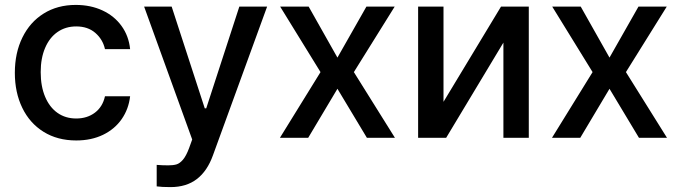

<svg xmlns="http://www.w3.org/2000/svg" viewBox="-20 -557 2746 776"><path d="M40 -262.7Q40 -343.3 70.6 -405.5Q101.1 -467.8 156.7 -502.4Q212.4 -537.1 286.1 -537.1Q346.2 -537.1 394 -514.9Q441.9 -492.7 471.2 -452.1Q500.5 -411.6 505.9 -358.4H404.3Q395.5 -397.9 365.2 -424.1Q335 -450.2 288.1 -450.2Q245.1 -450.2 212.6 -427.7Q180.2 -405.3 162.4 -363.5Q144.5 -321.8 144.5 -265.6Q144.5 -208 162.4 -165.8Q180.2 -123.5 212.4 -100.8Q244.6 -78.1 288.1 -78.1Q332.5 -78.1 363.8 -101.8Q395 -125.5 404.3 -168H505.9Q500 -116.2 471.9 -75.7Q443.8 -35.2 396.5 -12.2Q349.1 10.7 288.1 10.7Q212.4 10.7 156.2 -24.2Q100.1 -59.1 70.1 -121.1Q40 -183.1 40 -262.7Z M613.3 196.3V109.4Q636.7 111.3 660.2 111.3Q680.2 111.3 693.4 107.4Q706.5 103.5 719.5 88.4Q732.4 73.2 744.1 42L756.8 6.8L562.5 -530.3H673.8L807.6 -119.1H813.5L947.3 -530.3H1059.6L840.8 70.3Q817.9 134.3 775.6 166.7Q733.4 199.2 668.9 199.2Q633.8 199.2 613.3 196.3Z M1343.8 -324.2 1460.9 -530.3H1575.2L1410.2 -265.6L1576.2 0H1462.9L1343.8 -198.2L1225.6 0H1111.3L1275.4 -265.6L1112.3 -530.3H1227.5Z M2004.9 -530.3H2117.2V0H2014.6V-384.8L1783.2 0H1669.9V-530.3H1772.5V-145.5Z M2443.4 -324.2 2560.5 -530.3H2674.8L2509.8 -265.6L2675.8 0H2562.5L2443.4 -198.2L2325.2 0H2210.9L2375 -265.6L2211.9 -530.3H2327.1Z"/></svg>

Font: Pretendard Std Medium
Style: Regular
Weight: 500
Designer: Base glyphs from Inter by Rasmus Andersson; Hangeul glyphs from Noto Sans CJK(Source Han Sans) by Jang Soo-young and Kan
Foundry: Kil Hyung-jin
Version: Version 1.309